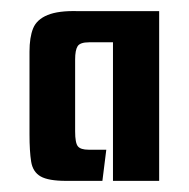

<svg xmlns="http://www.w3.org/2000/svg" viewBox="-20 -675 339 345"><path d="M99 -350Q67 -350 53 -358Q39 -366 36 -384.5Q33 -403 33 -434V-582Q33 -608 39.5 -624Q46 -640 65.5 -648Q85 -656 120 -655H266V-350H183V-599H140Q124 -599 119.5 -592Q115 -585 115 -568V-439Q115 -418 120 -412Q125 -406 139 -406H171L164 -350Z"/></svg>

Font: Smooch Sans Thin
Style: Bold
Weight: 700
Version: Version 1.010